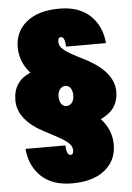

<svg xmlns="http://www.w3.org/2000/svg" viewBox="-62 -769 720 1050"><g transform="rotate(-5 297.5 -244.0)"><path d="M478 -101Q536 -37 536 44Q536 130 471.5 182.5Q407 235 291 235Q183 235 122 177Q61 119 53 25H272Q274 79 296 79Q312 79 312 55Q312 36 298 20.5Q284 5 254.5 -12.5Q225 -30 163 -62Q95 -97 58 -143Q21 -189 21 -244Q21 -348 116 -388Q87 -420 73 -457Q59 -494 59 -532Q59 -618 123.5 -670.5Q188 -723 304 -723Q412 -723 473 -665Q534 -607 542 -513H323Q321 -567 299 -567Q283 -567 283 -543Q283 -524 296.5 -508.5Q310 -493 340 -475.5Q370 -458 432 -427Q575 -349 575 -244Q575 -197 553 -162Q531 -127 478 -101ZM339 -244Q339 -268 329 -283.5Q319 -299 300 -299Q281 -299 269.5 -283.5Q258 -268 258 -244Q258 -220 268.5 -204.5Q279 -189 297 -189Q316 -189 327.5 -204.5Q339 -220 339 -244Z"/></g></svg>

Font: Poppins Black A&M
Style: Regular
Weight: 900
Designer: Ninad Kale (Devanagari), Jonny Pinhorn (Latin)
Foundry: Indian Type Foundry
Version: 4.004